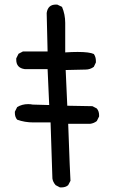

<svg xmlns="http://www.w3.org/2000/svg" viewBox="-20 -813 540 839"><path d="M248 6H242L223 -4Q211 -18 209 -33L201 -278H126Q88 -278 55 -290Q45 -302 45 -319V-325L55 -345Q76 -358 103 -358Q113 -358 123 -356L195 -354L188 -511H88Q51 -516 51 -552V-558L61 -578L80 -588H188L184 -756Q189 -793 224 -793H230L251 -783Q265 -750 265 -713V-584Q296 -586 319 -586Q371 -586 390 -577Q399 -564 399 -547V-540L390 -521Q374 -509 354 -509L267 -507L274 -351L384 -349L403 -339Q413 -327 413 -310V-304L403 -284Q390 -274 374 -272H278Q286 -47 288 -23L278 -4Q267 6 248 6Z"/></svg>

Font: Xiaolai Mono SC
Style: Regular
Weight: 400
Monospace: yes
Designer: LXGW / Nozomi Seto
Version: Version 3.113;September 30, 2024